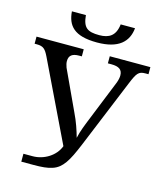

<svg xmlns="http://www.w3.org/2000/svg" viewBox="-130 -1002 935 1099"><g transform="rotate(15 337.5 -453.0)"><path d="M655.8 -671.9H674.8V-713.9H434.1V-671.9H455.1C499.5 -671.9 521 -657.7 521 -623C521 -611.8 518.1 -596.2 512.2 -580.1L418 -346.2C397.5 -295.4 381.3 -256.3 372.1 -213.9C360.8 -254.9 344.7 -303.2 321.8 -350.1L211.9 -586.9C206.5 -602.1 204.1 -612.8 204.1 -624C204.1 -657.2 223.6 -671.9 264.2 -671.9H279.8V-713.9H0V-671.9H13.2C52.2 -671.9 64.9 -658.2 84 -619.1L311 -147.9C288.6 -87.4 222.7 -46.9 155.8 -46.9H101.1V0H173.8C221.2 0 256.3 -2.9 284.2 -12.7C298.3 -17.1 310.5 -23.9 321.8 -32.7C343.3 -49.8 361.8 -76.2 380.9 -115.2C390.1 -134.3 400.4 -157.2 411.1 -183.1L580.1 -594.2C606 -656.7 616.2 -671.9 655.8 -671.9ZM158.2 -906.2C164.6 -823.7 205.6 -771 342.3 -771C470.7 -771 524.4 -825.2 532.2 -906.2H447.3C439.5 -837.4 402.3 -814.9 344.2 -814.9C274.4 -814.9 247.6 -832.5 241.2 -906.2Z"/></g></svg>

Font: The Erased English
Style: Regular
Weight: 400
Designer: Monotype Design team + ligartures altered by 180 Amsterdam
Foundry: Monotype Imaging Inc.
Version: Version 1.030;Glyphs 3.1.2 (3151)